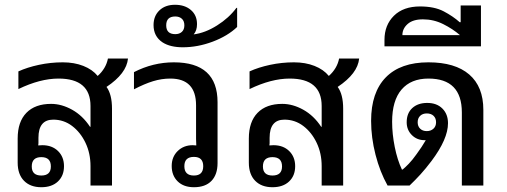

<svg xmlns="http://www.w3.org/2000/svg" viewBox="-20 -777 2121 804"><path d="M153 7Q107 7 80.5 -20Q54 -47 54 -96V-197Q54 -267 90.5 -304.5Q127 -342 194 -342Q238 -342 282 -317.5Q326 -293 357 -246H359V-333Q359 -448 225 -448Q148 -448 57 -404V-478Q94 -495 143 -505.5Q192 -516 243 -516Q291 -516 329 -501Q367 -486 389 -459Q406 -474 417 -492.5Q428 -511 432 -532H516Q510 -469 426 -413Q449 -382 449 -322V0H359V-81Q359 -135 338 -179Q317 -223 282 -249.5Q247 -276 203 -276Q141 -276 141 -200V-177Q141 -173 140 -168Q148 -169 157 -169Q198 -169 223 -144.5Q248 -120 248 -81Q248 -41 222.5 -17Q197 7 153 7ZM153 -42Q193 -42 193 -80Q193 -119 153 -119Q113 -119 113 -80Q113 -42 153 -42Z M792 7Q749 7 724 -17.5Q699 -42 699 -82Q699 -120 724 -144.5Q749 -169 787 -169Q795 -169 802 -168Q801 -178 801 -195V-336Q801 -448 693 -448Q657 -448 621 -437Q585 -426 541 -403V-475Q621 -516 708 -516Q891 -516 891 -349V-94Q891 -46 865.5 -19.5Q840 7 792 7ZM792 -42Q831 -42 831 -81Q831 -120 792 -120Q752 -120 752 -81Q752 -42 792 -42Z M745 -579Q720 -579 698.5 -584Q677 -589 660 -600Q623 -625 623 -672Q623 -710 647.5 -733.5Q672 -757 713 -757Q754 -757 779.5 -735Q805 -713 805 -676Q805 -649 791 -633Q839 -639 889 -670.5Q939 -702 970 -744H973V-664Q933 -626 870.5 -602.5Q808 -579 745 -579ZM714 -634Q731 -634 741.5 -643.5Q752 -653 752 -671Q752 -689 741.5 -698.5Q731 -708 714 -708Q676 -708 676 -671Q676 -634 714 -634Z M1121 7Q1075 7 1048.5 -20Q1022 -47 1022 -96V-197Q1022 -267 1058.5 -304.5Q1095 -342 1162 -342Q1206 -342 1250 -317.5Q1294 -293 1325 -246H1327V-333Q1327 -448 1193 -448Q1116 -448 1025 -404V-478Q1062 -495 1111 -505.5Q1160 -516 1211 -516Q1259 -516 1297 -501Q1335 -486 1357 -459Q1374 -474 1385 -492.5Q1396 -511 1400 -532H1484Q1478 -469 1394 -413Q1417 -382 1417 -322V0H1327V-81Q1327 -135 1306 -179Q1285 -223 1250 -249.5Q1215 -276 1171 -276Q1109 -276 1109 -200V-177Q1109 -173 1108 -168Q1116 -169 1125 -169Q1166 -169 1191 -144.5Q1216 -120 1216 -81Q1216 -41 1190.5 -17Q1165 7 1121 7ZM1121 -42Q1161 -42 1161 -80Q1161 -119 1121 -119Q1081 -119 1081 -80Q1081 -42 1121 -42Z M1603 0Q1571 -57 1552.5 -129Q1534 -201 1534 -271Q1534 -390 1595.5 -453Q1657 -516 1774 -516Q1886 -516 1945 -465Q2004 -414 2004 -317V0H1914V-306Q1914 -448 1774 -448Q1701 -448 1661.5 -402Q1622 -356 1622 -267Q1622 -216 1633 -161.5Q1644 -107 1663 -67H1666Q1677 -76 1692 -91.5Q1707 -107 1724 -131Q1735 -146 1745 -161Q1755 -176 1763 -190H1758Q1726 -190 1704.5 -211.5Q1683 -233 1683 -265Q1683 -303 1706.5 -324.5Q1730 -346 1769 -346Q1809 -346 1832.5 -322.5Q1856 -299 1856 -261Q1856 -195 1787 -103Q1762 -70 1740.5 -46.5Q1719 -23 1695 0ZM1767 -228Q1784 -228 1795 -238Q1806 -248 1806 -265Q1806 -282 1795.5 -292Q1785 -302 1767 -302Q1750 -302 1739.5 -292Q1729 -282 1729 -265Q1729 -248 1739.5 -238Q1750 -228 1767 -228Z M1590 -583V-610Q1590 -672 1629.5 -711Q1669 -750 1739 -750Q1799 -750 1838 -729.5Q1877 -709 1905 -684H1909V-754H1994V-583ZM1665 -630H1906Q1876 -656 1836 -676Q1796 -696 1751 -696Q1709 -696 1687 -676.5Q1665 -657 1665 -630Z"/></svg>

Font: Noto Sans Thai Looped UI
Style: Regular
Weight: 400
Designer: Cadson Demak Team
Foundry: Cadson Demak Co., Ltd.
Version: Version 1.000